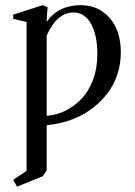

<svg xmlns="http://www.w3.org/2000/svg" viewBox="-20 -466 515 731"><path d="M44.9 244.6 30.3 218.8 81.1 184.6V-382.3L30.3 -394.5V-410.2L142.1 -446.3L161.1 -438.5Q158.2 -406.7 157.7 -382.8Q202.1 -446.3 287.1 -446.3Q355 -446.3 397.5 -397.7Q439.9 -349.1 439.9 -267.6Q439.9 -156.2 360.8 -78.9Q281.7 -1.5 157.7 10.7V182.1L143.6 204.6ZM259.3 -418.5Q227.5 -418.5 201.7 -395.5Q175.8 -372.6 157.7 -330.6V-24.9Q195.8 -27.8 230 -44.9Q264.2 -62 291.3 -90.8Q318.4 -119.6 334.5 -163.1Q350.6 -206.5 350.6 -258.8Q350.6 -333 326.4 -375.7Q302.2 -418.5 259.3 -418.5Z"/></svg>

Font: Elstob
Style: Regular
Weight: 400
Designer: Peter S. Baker
Version: Version 1.015